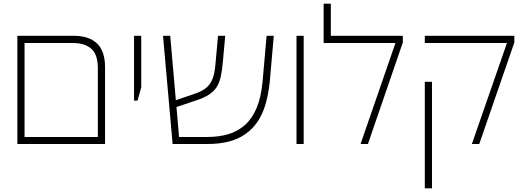

<svg xmlns="http://www.w3.org/2000/svg" viewBox="-20 -780 2845 1040"><path d="M74 0V-586H381Q462 -586 505.5 -544.5Q549 -503 549 -416V0ZM113 -38H510V-410Q510 -485 474.5 -516Q439 -547 375 -547H113Z M706 -235V-586H745V-307L725 -235Z M915 0 863 -586H902L950 -38H1102Q1166 -38 1217.5 -53.5Q1269 -69 1307.5 -103.5Q1346 -138 1370 -195Q1394 -252 1402 -335L1424 -586H1463L1441 -335Q1434 -269 1418.5 -216Q1403 -163 1376.5 -123Q1350 -83 1311 -55Q1272 -27 1220.5 -13.5Q1169 0 1102 0ZM929 -198 926 -235 1040 -274Q1077 -287 1098.5 -305.5Q1120 -324 1131 -352.5Q1142 -381 1146 -422L1161 -586H1200L1187 -443Q1183 -401 1176.5 -368.5Q1170 -336 1155.5 -311.5Q1141 -287 1113.5 -268.5Q1086 -250 1039 -235Z M1586 0V-586H1625V0Z M1772 -586H2162V-550L1973 0H1933L2122 -547H1733V-760H1772Z M2536 0 2726 -547H2281V-586H2766V-550L2576 0ZM2281 240V-337H2320V240Z"/></svg>

Font: Noto Sans Hebrew ExtraLight
Style: Regular
Weight: 250
Designer: Monotype Design Team
Foundry: Monotype Imaging Inc.
Version: Version 2.003